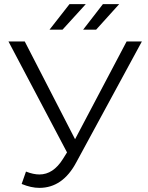

<svg xmlns="http://www.w3.org/2000/svg" viewBox="-20 -901 720 931"><path d="M396 -881 283 -757H220L317 -881ZM446 -757H383L479 -881H558ZM594 -700H668L350 -114Q284 10 171 10Q131 10 85 -9L106 -69Q142 -55 171 -55Q238 -55 285 -130L305 -162L21 -700H100L344 -226Z"/></svg>

Font: mBank
Style: Regular
Weight: 400
Designer: Julieta Ulanovsky
Foundry: Julieta Ulanovsky
Version: Version 7.200;PS 007.200;hotconv 1.0.88;makeotf.lib2.5.64775